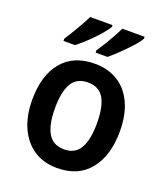

<svg xmlns="http://www.w3.org/2000/svg" viewBox="-141 -864 843 972"><g transform="rotate(20 280.0 -378.0)"><path d="M516 -272Q516 -143 455 -66.5Q394 10 279 10Q207 10 154.5 -24.5Q102 -59 73 -122.5Q44 -186 44 -272Q44 -404 105.5 -478Q167 -552 281 -552Q351 -552 404 -520Q457 -488 486.5 -425Q516 -362 516 -272ZM167 -272Q167 -183 194 -137Q221 -91 281 -91Q340 -91 366.5 -137Q393 -183 393 -272Q393 -361 366.5 -406Q340 -451 280 -451Q221 -451 194 -406Q167 -361 167 -272ZM470 -756Q460 -737 434.5 -709Q409 -681 379.5 -652.5Q350 -624 328 -606H264V-618Q279 -640 295.5 -667Q312 -694 326.5 -720.5Q341 -747 350 -766H470ZM297 -756Q286 -737 261.5 -709Q237 -681 207.5 -653Q178 -625 153 -606H91V-618Q113 -652 137.5 -694Q162 -736 177 -766H297Z"/></g></svg>

Font: Noto Sans Telugu SemiCondensed SemiBold
Style: Regular
Weight: 600
Width: 4
Designer: Jelle Bosma - Monotype Design Team
Foundry: Monotype Imaging Inc.
Version: Version 2.005; ttfautohint (v1.8.4.7-5d5b)